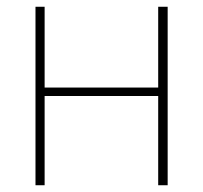

<svg xmlns="http://www.w3.org/2000/svg" viewBox="-20 -548 601 568"><path d="M112 -528V-289H448V-528H476V0H448V-264H112V0H85V-528Z"/></svg>

Font: Noto Sans Display Thin
Style: Regular
Weight: 250
Designer: Monotype Design Team
Foundry: Monotype Imaging Inc.
Version: Version 1.900